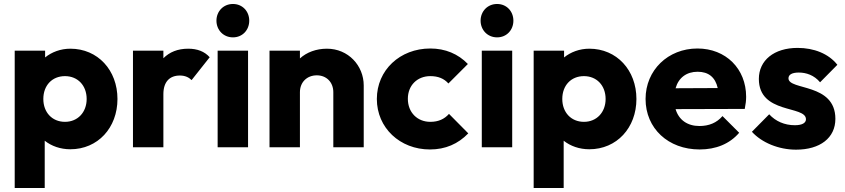

<svg xmlns="http://www.w3.org/2000/svg" viewBox="-20 -741 4252 966"><path d="M334 10C472 10 571 -98 571 -243C571 -388 472 -496 334 -496C285 -496 240 -479 207 -452V-486H54V205H205V-33C239 -6 284 10 334 10ZM198 -243C198 -311 242 -358 307 -358C371 -358 416 -311 416 -243C416 -176 371 -128 307 -128C242 -128 198 -176 198 -243Z M649 0H802V-267C802 -330 834 -361 885 -361C911 -361 930 -352 944 -338L1035 -453C1009 -482 973 -496 927 -496C874 -496 833 -479 802 -448V-486H649Z M1075 0H1228V-486H1075ZM1069 -637C1069 -590 1104 -553 1152 -553C1200 -553 1234 -590 1234 -637C1234 -684 1200 -721 1152 -721C1104 -721 1069 -684 1069 -637Z M1657 -277V0H1810V-311C1810 -411 1732 -496 1625 -496C1571 -496 1523 -478 1489 -447V-486H1336V0H1489V-277C1489 -328 1525 -362 1574 -362C1622 -362 1657 -328 1657 -277Z M2143 11C2221 11 2285 -17 2336 -70L2239 -168C2216 -142 2186 -128 2145 -128C2080 -128 2032 -175 2032 -244C2032 -312 2080 -358 2145 -358C2184 -358 2214 -346 2236 -321L2334 -419C2285 -470 2220 -497 2145 -497C1992 -497 1876 -388 1876 -243C1876 -98 1992 11 2143 11Z M2404 0H2557V-486H2404ZM2398 -637C2398 -590 2433 -553 2481 -553C2529 -553 2563 -590 2563 -637C2563 -684 2529 -721 2481 -721C2433 -721 2398 -684 2398 -637Z M2945 10C3083 10 3182 -98 3182 -243C3182 -388 3083 -496 2945 -496C2896 -496 2851 -479 2818 -452V-486H2665V205H2816V-33C2850 -6 2895 10 2945 10ZM2809 -243C2809 -311 2853 -358 2918 -358C2982 -358 3027 -311 3027 -243C3027 -176 2982 -128 2918 -128C2853 -128 2809 -176 2809 -243Z M3500 11C3582 11 3651 -17 3699 -73L3615 -157C3586 -123 3547 -107 3499 -107C3438 -107 3395 -138 3379 -192L3727 -193C3732 -218 3734 -236 3734 -254C3734 -395 3632 -497 3489 -497C3341 -497 3228 -388 3228 -243C3228 -95 3342 11 3500 11ZM3379 -297C3394 -350 3434 -380 3490 -380C3545 -380 3579 -352 3591 -298Z M3985 12C4106 12 4183 -47 4183 -143C4183 -325 3947 -285 3947 -347C3947 -365 3964 -376 3999 -376C4036 -376 4076 -363 4106 -327L4193 -415C4149 -471 4075 -500 3993 -500C3874 -500 3798 -437 3798 -344C3798 -165 4035 -212 4035 -141C4035 -122 4015 -111 3979 -111C3927 -111 3882 -131 3850 -166L3763 -78C3813 -23 3898 12 3985 12Z"/></svg>

Font: MV Cash
Style: Bold
Weight: 700
Designer: Rodrigo Fuenzalida
Foundry: fragTYPE
Version: Version 1.100;Glyphs 3.1.2 (3151)